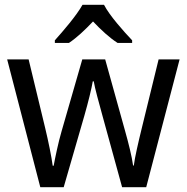

<svg xmlns="http://www.w3.org/2000/svg" viewBox="-20 -786 783 805"><path d="M416 -766H326C301 -721 245 -656 210 -617V-606H269C302 -628 336 -660 370 -696C404 -660 440 -627 473 -606H534V-617C498 -655 439 -721 416 -766ZM492 -1H593L733 -537H645L575 -251C560 -190 545 -125 541 -92H538C533 -130 518 -189 505 -235L421 -537H325L238 -235C225 -191 211 -124 205 -91H201C196 -129 183 -193 169 -251L100 -537H10L149 -1H247L334 -302C350 -358 364 -415 369 -445H373C378 -415 394 -358 409 -303Z"/></svg>

Font: Noto Sans Thai
Style: Regular
Weight: 400
Designer: Monotype Design Team
Foundry: Monotype Imaging Inc.
Version: Version 1.901